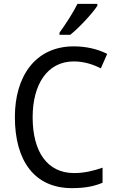

<svg xmlns="http://www.w3.org/2000/svg" viewBox="-20 -964 604 994"><path d="M484 -934V-944H381C359 -899 320 -839 288 -795V-784H344C389 -820 459 -895 484 -934ZM362 -646C416 -646 463 -630 502 -610L535 -685C486 -710 426 -724 362 -724C163 -724 57 -569 57 -358C57 -131 159 10 352 10C419 10 466 1 511 -18V-96C465 -80 417 -68 364 -68C224 -68 149 -179 149 -357C149 -527 225 -646 362 -646Z"/></svg>

Font: Noto Sans Thai Looped SemiCondensed
Style: Regular
Weight: 400
Width: 4
Designer: Sasikarn Vongin, Ben Mitchell
Foundry: The Fontpad Ltd
Version: Version 1.001